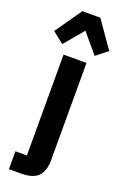

<svg xmlns="http://www.w3.org/2000/svg" viewBox="-218 -849 708 1102"><g transform="rotate(20 136.0 -298.0)"><path d="M-5 91H65V-525H205V68Q205 135 173.5 167.5Q142 200 69 200H-5ZM191 -796 304 -634 235 -579 136 -697 37 -579 -32 -634 81 -796Z"/></g></svg>

Font: IBM Plex Sans Cond
Style: Bold
Weight: 700
Width: 3
Designer: Mike Abbink, Paul van der Laan, Pieter van Rosmalen
Foundry: Bold Monday
Version: Version 1.3